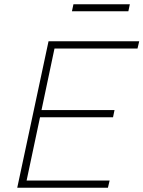

<svg xmlns="http://www.w3.org/2000/svg" viewBox="-20 -882 674 902"><path d="M61 0 208 -688H634L626 -654H236L175 -365H518L511 -331H168L105 -34H495L487 0ZM318 -829 325 -862H590L583 -829Z"/></svg>

Font: Saira Thin Thin
Style: Italic
Weight: 250
Italic angle: -12°
Version: Version 1.101